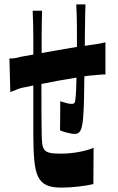

<svg xmlns="http://www.w3.org/2000/svg" viewBox="-20 -812 540 876"><path d="M370 -792H328C329 -772 331 -718 331 -691V-598C277 -589 219 -579 170 -570V-646C170 -695 171 -724 172 -763H129C131 -725 132 -685 132 -637V-563C107 -559 88 -555 75 -553C57 -547 39 -545 23 -545L27 -392C41 -396 62 -407 78 -411C91 -413 109 -417 132 -422V-192C134 -11 145 44 261 44C311 44 372 36 406 28L407 -138C375 -123 313 -111 259 -111C172 -111 171 -124 170 -217C169 -261 169 -345 169 -429C219 -439 278 -450 329 -458C328 -418 327 -383 324 -359C323 -341 318 -338 305 -338C294 -338 273 -344 255 -350L254 -217C268 -211 302 -201 320 -201C343 -201 354 -214 359 -272C363 -311 364 -387 365 -464C387 -467 407 -469 422 -470C435 -471 453 -473 461 -472V-619C449 -616 435 -613 422 -611C406 -609 387 -606 367 -603C367 -631 367 -662 368 -698C368 -727 369 -777 370 -792Z"/></svg>

Font: 寒蝉无机体 CompactMedium
Style: Regular
Weight: 500
Width: 3
Designer: ChillTanhei {Warren2060}; 
Source Han Sans {Ryoko NISHIZUKA 西塚涼子 (kana, bopomofo & ideographs); Paul D. Hunt (Latin, Gre
Foundry: ChillType&Adobe
Version: Version 1.000;Glyphs 3.1.1 (3135)